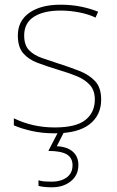

<svg xmlns="http://www.w3.org/2000/svg" viewBox="-20 -558 498 818"><path d="M411 -134Q411 -67 361.5 -28.5Q312 10 213 10Q158 10 113 -0.5Q68 -11 39 -24V-54Q119 -15 213 -15Q304 -15 344 -47Q384 -79 384 -134Q384 -173 362.5 -196.5Q341 -220 304.5 -234.5Q268 -249 224 -262Q178 -276 139.5 -290.5Q101 -305 78.5 -331.5Q56 -358 56 -407Q56 -469 105 -503.5Q154 -538 238 -538Q285 -538 326 -529.5Q367 -521 398 -508L387 -483Q359 -497 318.5 -505Q278 -513 238 -513Q166 -513 124.5 -486.5Q83 -460 83 -407Q83 -366 103.5 -344.5Q124 -323 158.5 -311Q193 -299 233 -286Q277 -272 318 -256Q359 -240 385 -212.5Q411 -185 411 -134ZM314 145Q314 188 282 214Q250 240 201 240Q167 240 144 234V210Q157 214 169.5 215Q182 216 201 216Q239 216 264 198Q289 180 289 146Q289 114 264 99.5Q239 85 186 85L230 0H255L222 65Q266 67 290 88Q314 109 314 145Z"/></svg>

Font: Noto Sans Bengali Thin
Style: Regular
Weight: 100
Designer: Jelle Bosma - Monotype Design Team
Foundry: Monotype Imaging Inc.
Version: Version 2.003; ttfautohint (v1.8.4.7-5d5b)